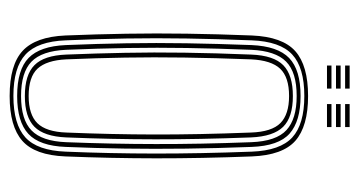

<svg xmlns="http://www.w3.org/2000/svg" viewBox="-192 -540 738 394"><g transform="rotate(90 177.0 -343.0)"><path d="M177 6.2Q113.2 6.2 84.4 -20.4Q55.5 -47 52.8 -108.2Q50.2 -172.5 49.2 -233.2Q48.2 -294 49.1 -357Q50 -420 52.8 -490.8Q55.5 -553.8 85 -580Q114.5 -606.2 177 -606.2Q239.2 -606.2 268.9 -580.1Q298.5 -554 301 -490.8Q305 -386.8 304.9 -294.1Q304.8 -201.5 301 -108.2Q298.5 -45.8 269 -19.8Q239.5 6.2 177 6.2ZM177 -1.5Q235 -1.5 262 -26.1Q289 -50.8 291.2 -108.8Q295 -200 295.1 -292.1Q295.2 -384.2 291.2 -490.5Q289 -549 262 -573.8Q235 -598.5 177 -598.5Q118.5 -598.5 91.8 -573.6Q65 -548.8 62.8 -490.5Q60 -419.8 59 -356.9Q58 -294 59 -233.5Q60 -173 62.8 -108.8Q65 -51.2 91.8 -26.4Q118.5 -1.5 177 -1.5ZM177 -9.2Q122.8 -9.2 98.8 -32.8Q74.8 -56.2 72.5 -109Q69.8 -174 68.8 -234.1Q67.8 -294.2 68.8 -356.6Q69.8 -419 72.5 -490Q74.8 -544 99.1 -567.4Q123.5 -590.8 177 -590.8Q228.5 -590.8 254 -568.4Q279.5 -546 281.5 -490Q284.2 -419.5 285 -355.1Q285.8 -290.8 284.9 -229.9Q284 -169 281.5 -109.2Q279.5 -55 254.6 -32.1Q229.8 -9.2 177 -9.2ZM177 -17.2Q225.8 -17.2 247.8 -38.8Q269.8 -60.2 271.8 -109.8Q275.5 -204.2 275.6 -293.8Q275.8 -383.2 271.8 -489.5Q269.8 -541 246.9 -561.9Q224 -582.8 177 -582.8Q128.2 -582.8 106.4 -561.1Q84.5 -539.5 82.2 -489.5Q79.5 -420 78.5 -358.1Q77.5 -296.2 78.5 -235.6Q79.5 -175 82.2 -109.5Q84.5 -59.8 106.6 -38.5Q128.8 -17.2 177 -17.2ZM177 -25Q133.5 -25 113.6 -44.8Q93.8 -64.5 92 -109.8Q89.5 -171 88.4 -230.1Q87.2 -289.2 88.1 -352.6Q89 -416 92 -489.5Q93.8 -535.8 113.9 -555.4Q134 -575 177 -575Q220.5 -575 240.2 -555.1Q260 -535.2 262 -489Q266 -382 265.9 -292.8Q265.8 -203.5 262 -110Q260 -64.2 240.1 -44.6Q220.2 -25 177 -25ZM177 -32.8Q215.2 -32.8 232.9 -50.8Q250.5 -68.8 252 -110.2Q255.8 -202.5 256 -290.9Q256.2 -379.2 252 -488.8Q250.5 -531.8 232.5 -549.5Q214.5 -567.2 177 -567.2Q138.5 -567.2 121.1 -549Q103.8 -530.8 101.8 -489.2Q99 -415.2 98.1 -352.2Q97.2 -289.2 98.2 -230.5Q99.2 -171.8 101.8 -110Q103.8 -69.5 120.8 -51.1Q137.8 -32.8 177 -32.8ZM193.5 -682.2V-691.5H240.8V-682.2ZM114.5 -645V-654.2H161.8V-645ZM114.5 -663.5V-673H161.8V-663.5ZM114.5 -682.2V-691.5H161.8V-682.2ZM193.5 -645V-654.2H240.8V-645ZM193.5 -663.5V-673H240.8V-663.5Z"/></g></svg>

Font: Big Shoulders Inline Text ExtraLight
Style: Regular
Weight: 250
Version: Version 2.002